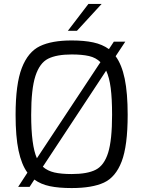

<svg xmlns="http://www.w3.org/2000/svg" viewBox="-20 -947 726 973"><path d="M627 -365Q627 -208 596.5 -128.5Q566 -49 506.5 -21.5Q447 6 343 6Q278 6 232.5 -3.5Q187 -13 154 -37L130 0H72L119 -72Q89 -113 74 -184Q59 -255 59 -365Q59 -521 90.5 -602.5Q122 -684 182 -713Q242 -742 343 -742Q407 -742 453 -732Q499 -722 532 -698L557 -736H615L566 -662Q597 -620 612 -548Q627 -476 627 -365ZM167 -145 489 -632Q466 -655 431 -663Q396 -671 343 -671Q267 -671 224 -649.5Q181 -628 159.5 -562Q138 -496 138 -365Q138 -210 167 -145ZM548 -365Q548 -447 541 -501Q534 -555 518 -589L197 -102Q221 -81 255.5 -73Q290 -65 343 -65Q423 -65 465.5 -87Q508 -109 528 -173Q548 -237 548 -365ZM428 -927H495L370 -791H324Z"/></svg>

Font: Exo
Style: Regular
Weight: 400
Designer: Natanael Gama
Foundry: Natanael Gama
Version: Version 1.500; ttfautohint (v1.6)